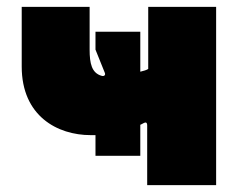

<svg xmlns="http://www.w3.org/2000/svg" viewBox="-20 -537 687 557"><path d="M407 -173V0H607V-517H410V-337C406 -334 396 -331 387 -329V-445H257V-393L284 -326C287 -319 282 -315 275 -317C246 -325 240 -353 240 -393V-517H43V-344C43 -200 147 -145 243 -145H257V-85H387V-175C390 -176 393 -178 395 -179L397 -180C401 -182 407 -184 407 -173Z"/></svg>

Font: Finlandica Black
Style: Regular
Weight: 900
Designer: Niklas Ekholm, Juho Hiilivirta, Jaakko Suomalainen
Foundry: Helsinki Type Studio
Version: Version 2.000;Glyphs 3.2 (3202)